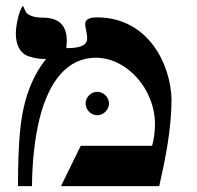

<svg xmlns="http://www.w3.org/2000/svg" viewBox="-20 -637 675 657"><path d="M566.9 -297.9C564 -415.5 488.3 -577.6 311.5 -577.6C283.2 -577.6 271.5 -568.8 271.5 -555.2C271.5 -541.5 278.3 -523.9 278.3 -504.9C278.3 -473.1 229 -472.2 207 -472.2C208 -484.4 208.5 -492.7 208.5 -497.1C208.5 -550.3 182.1 -576.7 125 -576.7C93.3 -576.7 75.2 -586.4 69.3 -594.7C66.9 -598.6 63.5 -607.4 58.6 -617.2C43.9 -600.1 34.2 -546.9 34.2 -523.4C34.2 -482.4 48.3 -454.6 78.1 -444.3C99.6 -437 117.7 -435.1 137.7 -435.1C81.1 -364.7 56.2 -276.4 47.9 -181.6C43.9 -134.3 41.5 -73.7 41.5 0H89.4C90.3 -87.4 99.1 -164.6 115.2 -230.5C131.8 -296.9 155.8 -348.1 188 -384.3C220.2 -419.9 260.3 -439.5 307.6 -439.5C415 -439.5 510.3 -331.1 510.3 -212.9C510.3 -186.5 506.8 -160.6 500.5 -138.2H256.3L188.5 0H524.9C545.9 -93.3 566.9 -195.8 566.9 -297.9ZM353 -282.7C353 -304.2 334.5 -322.8 312.5 -322.8C291 -322.8 272.9 -304.2 272.9 -282.7C272.9 -261.7 291 -242.7 312.5 -242.7C334.5 -242.7 353 -261.7 353 -282.7Z"/></svg>

Font: Cardo
Style: Italic
Weight: 400
Designer: David J. Perry
Foundry: David J. Perry
Version: Version 0.99